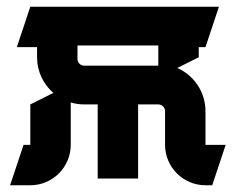

<svg xmlns="http://www.w3.org/2000/svg" viewBox="-20 -530 700 570"><path d="M210 -355V-395H450V-335H230C219 -335 210 -344 210 -355ZM630 -510H70L30 -390H90V-360C90 -317.7 108.7 -279.8 138.4 -254.2L70 -220V-100H50L10 20H70C136.2 20 190 -33.8 190 -100V-225.8C202.7 -222 216.1 -220 230 -220H270V0H390V-220H450C461 -220 470 -211 470 -200V-100C470 -33.8 523.8 20 590 20H610L650 -100H590V-200C590 -257.2 555.6 -306.5 506.3 -328.2L570 -360V-390H590Z"/></svg>

Font: Abibas
Style: Medium
Weight: 500
Version: Version 0.3